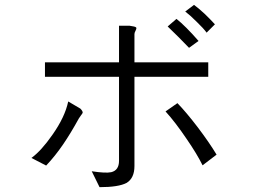

<svg xmlns="http://www.w3.org/2000/svg" viewBox="-20 -814 1040 790"><path d="M513.7 -708H469.7V-557.6H165V-498H469.7V-426.8Q469.7 -335 469.7 -288.1Q469.7 -212.9 469.7 -152.3Q469.7 -113.3 437.5 -105.5Q414.1 -100.6 357.4 -109.4L389.6 -43.9Q467.8 -43.9 501 -61.5Q533.2 -81.1 533.2 -130.9V-420.9V-498H836.9V-557.6H533.2V-653.3Q533.2 -664.1 533.2 -673.8Q533.2 -679.7 538.1 -688.5Q543 -698.2 540 -701.2Q536.1 -705.1 513.7 -708ZM310.5 -367.2 260.7 -396.5Q247.1 -332 195.3 -258.8Q150.4 -194.3 109.4 -164.1L169.9 -132.8Q207 -171.9 240.2 -220.7Q271.5 -266.6 304.7 -327.1L313.5 -339.8Q319.3 -346.7 320.3 -350.6Q320.3 -357.4 310.5 -367.2ZM710 -389.6 661.1 -355.5Q701.2 -311.5 748 -242.2Q791 -179.7 813.5 -133.8L871.1 -177.7Q841.8 -226.6 793.9 -290Q746.1 -352.5 710 -389.6ZM778.3 -793.9 742.2 -766.6Q762.7 -751 790 -723.6Q817.4 -697.3 830.1 -679.7L864.3 -713.9Q844.7 -735.4 821.3 -757.8Q795.9 -781.2 778.3 -793.9ZM706.1 -736.3 669.9 -705.1Q687.5 -688.5 713.9 -662.1Q731.4 -644.5 757.8 -617.2L796.9 -645.5Q771.5 -674.8 747.1 -699.2Q723.6 -722.7 706.1 -736.3Z"/></svg>

Font: DotumChe
Style: Regular
Weight: 400
Monospace: yes
Version: Version 2.21